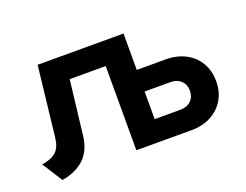

<svg xmlns="http://www.w3.org/2000/svg" viewBox="-87 -679 1101 860"><g transform="rotate(-20 463.5 -249.5)"><path d="M80.4 12 19 -84.6Q66.8 -92.1 88.2 -113Q109.7 -133.9 114.4 -176.4L152.2 -511H561.6V0H436.8V-401.4H265.2L234.8 -142Q227 -75.7 188.1 -37.8Q149.1 0.2 80.4 12ZM436.8 0V-511H561.6V-337.6H699.2Q752.6 -337.6 793.1 -316.4Q833.6 -295.1 856.2 -257Q878.8 -218.8 878.8 -168.4Q878.8 -118.5 856 -80.5Q833.3 -42.6 792.9 -21.3Q752.5 0 699.2 0ZM561.6 -103H684Q715.9 -103 734.8 -121.3Q753.6 -139.7 753.6 -168.8Q753.6 -198.5 734.8 -216.6Q715.9 -234.6 684 -234.6H561.6Z"/></g></svg>

Font: Overpass
Style: Regular
Weight: 400
Designer: Delve Withrington, Dave Bailey, Thomas Jockin
Foundry: Delve Fonts LLC
Version: Version 4.000